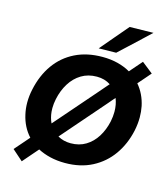

<svg xmlns="http://www.w3.org/2000/svg" viewBox="-146 -1080 1105 1268"><g transform="rotate(15 407.0 -446.0)"><path d="M123 76.5 50 12Q73.5 -14.5 95 -39.5Q116.5 -64.5 137.5 -88.5Q84.5 -146.5 66.5 -228Q57.5 -267.5 57.5 -309Q57.5 -353 67.5 -399Q89 -500 141.5 -573.8Q194 -647.5 274.8 -687.5Q355.5 -727.5 461 -727.5Q518 -727.5 566 -715.2Q614 -703 652.5 -680.5Q670.5 -701.5 689 -722.5Q707.5 -743.5 726.5 -765.5L802.5 -705.5Q783 -683 764.5 -661.5Q745.5 -640 727 -618.5Q776.5 -560.5 793.5 -481Q801 -444 801 -405Q801 -360 791 -312.5Q770 -216 718 -142.8Q666 -69.5 586 -28Q506 13.5 401 13.5Q346 13.5 299.2 2.2Q252.5 -9 214.5 -29Q192 -3 169.2 23.2Q146.5 49.5 123 76.5ZM234.5 -378.5Q227.5 -345.5 227.5 -315Q227.5 -302.5 228.5 -291Q232.5 -249.5 248.5 -216L262.5 -232Q269 -239.5 276 -247.5L497.5 -502Q512 -518.5 525.5 -534.5L552.5 -565.5Q512.5 -592 459 -592Q399 -592 353.2 -564.2Q307.5 -536.5 277.5 -488.2Q247.5 -440 234.5 -378.5ZM403.5 -122Q462 -122 506.5 -149Q551 -176 580.5 -223.2Q610 -270.5 623 -331Q630 -366 630 -397.5Q630 -446.5 613.5 -488Q604 -477.5 594.5 -466.5Q585 -455.5 575.5 -444L348.5 -183Q340 -173 331.5 -163.5Q323 -154 315 -144.5Q354 -122 403.5 -122ZM421 -775.5Q462 -824 501.8 -870.8Q541.5 -917.5 582 -965L744 -968Q691.5 -919 640.5 -871Q589 -823 540 -777.5Z"/></g></svg>

Font: Heraclito
Style: Bold Italic
Weight: 700
Italic angle: -12°
Designer: Kostas Bartsokas (font) & Cristiano Sobral (main changes)
Foundry: Kostas Bartsokas (font) & Cristiano Sobral (main changes)
Version: Version 1.00;July 8, 2020;FontCreator 13.0.0.2655 64-bit